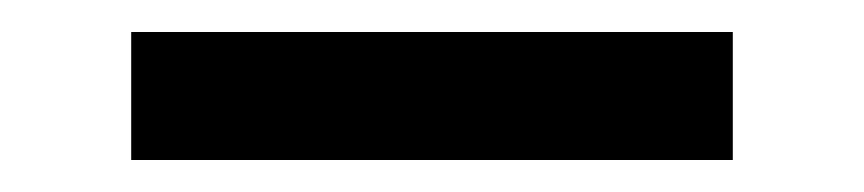

<svg xmlns="http://www.w3.org/2000/svg" viewBox="-20 115 540 120"><path d="M62 215V135H438V215Z"/></svg>

Font: Iosevka SS18 Medium
Style: Regular
Weight: 500
Monospace: yes
Designer: Belleve Invis
Foundry: Belleve Invis
Version: Version 25.1.1; ttfautohint (v1.8.4)